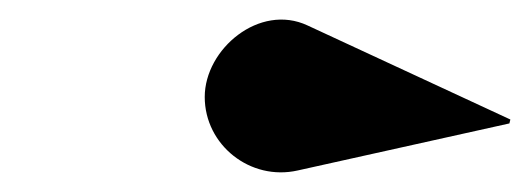

<svg xmlns="http://www.w3.org/2000/svg" viewBox="-20 -854 541 196"><path d="M284 -680 500 -728 501 -732 294 -828C245 -851 189 -804 189 -755C189 -706 235.5 -669 284 -680Z"/></svg>

Font: Bodoni* 48pt Fatface
Style: Italic
Weight: 900
Italic angle: -13°
Version: Version 2.3